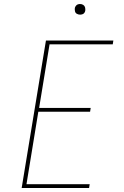

<svg xmlns="http://www.w3.org/2000/svg" viewBox="-20 -937 616 957"><path d="M88 0H424L427 -19H112L171 -380H429L432 -399H175L227 -716H542L545 -735H209ZM379 -864Q385 -864 391 -866Q397 -868 400.5 -873Q404 -878 405 -884Q406 -892 404 -900Q402 -908 395 -912.5Q388 -917 379 -917Q373 -917 367.5 -915Q362 -913 358 -907.5Q354 -902 353 -897Q352 -888 354 -880Q356 -872 363.5 -868Q371 -864 379 -864Z"/></svg>

Font: Iosevka Sparkle Thin
Style: Italic
Weight: 100
Italic angle: -9°
Designer: Belleve Invis
Foundry: Belleve Invis
Version: Version 4.5.0; ttfautohint (v1.8.3)